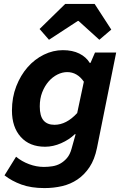

<svg xmlns="http://www.w3.org/2000/svg" viewBox="-20 -764 640 980"><path d="M207 196Q139 196 89.5 178Q40 160 3 131L62 36Q91 60 128.5 74Q166 88 204 88Q226 88 248 84.5Q270 81 288.5 70.5Q307 60 322 42.5Q337 25 345 -4L366 -79H362Q333 -51 292 -33Q251 -15 210 -15Q131 -15 86 -65Q41 -115 41 -200Q41 -267 63 -323.5Q85 -380 121 -421Q157 -462 204 -485Q251 -508 301 -508Q350 -508 385 -490.5Q420 -473 438 -443H442L465 -496H573L475 -9Q463 50 437 89Q411 128 375.5 152Q340 176 297 186Q254 196 207 196ZM258 -127Q319 -127 374 -187L408 -347Q374 -396 323 -396Q298 -396 273 -383.5Q248 -371 228 -348Q208 -325 195.5 -293Q183 -261 183 -221Q183 -172 202 -149.5Q221 -127 258 -127ZM230 -561 182 -616 313 -744H463L548 -613L487 -561L381 -657H377Z"/></svg>

Font: Source Code Pro
Style: Bold Italic
Weight: 700
Italic angle: -11°
Monospace: yes
Designer: Paul D. Hunt, Teo Tuominen
Foundry: Adobe Systems Incorporated
Version: Version 1.050;PS 1.000;hotconv 16.6.51;makeotf.lib2.5.65220